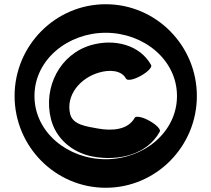

<svg xmlns="http://www.w3.org/2000/svg" viewBox="-20 -854 999 908"><path d="M911 -400C911 -639 718 -834 480 -834C242 -834 49 -639 49 -400C49 -161 242 34 480 34C718 34 911 -161 911 -400ZM143 -400C143 -572 301 -699 480 -699C659 -699 817 -572 817 -400C817 -228 659 -101 480 -101C301 -101 143 -228 143 -400ZM695 -546C642 -642 521 -672 412 -641C264 -599 183 -442 221 -291C244 -198 323 -132 417 -114C542 -90 677 -124 736 -232C741 -242 719 -265 686 -283C654 -301 623 -307 617 -297C586 -240 511 -234 444 -246C390 -256 325 -263 312 -314C290 -401 357 -485 449 -511C497 -525 554 -523 576 -482C582 -471 613 -477 645 -495C678 -513 700 -536 695 -546Z"/></svg>

Font: Nupuram Expanded Bold
Style: Regular
Weight: 700
Width: 7
Designer: Santhosh Thottingal (santhosh.thottingal@gmail.com)
Foundry: SMC
Version: Version 1.000